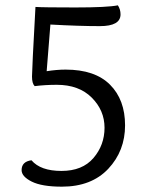

<svg xmlns="http://www.w3.org/2000/svg" viewBox="-20 -690 575 720"><path d="M432 -636Q432 -592 354.5 -592Q277 -592 169 -598L155 -423Q193 -429 226 -429Q336 -429 392.5 -372.5Q449 -316 449 -220Q449 -124 386 -57Q323 10 212 10Q137 10 99 -9Q61 -28 61 -52Q61 -84 98 -89Q132 -49 210.5 -49Q289 -49 330.5 -97.5Q372 -146 372 -211Q372 -276 324 -324Q276 -372 193 -372Q150 -372 110 -367Q100 -377 100 -403Q100 -429 113 -664Q142 -662 262 -662Q382 -662 422 -670Q432 -655 432 -636Z"/></svg>

Font: Overlock
Style: Regular
Weight: 400
Designer: Dario Muhafara
Foundry: Dario Manuel Muhafara
Version: Version 1.001